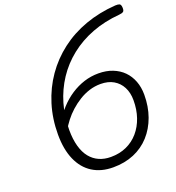

<svg xmlns="http://www.w3.org/2000/svg" viewBox="-193 -1282 1336 1455"><g transform="rotate(-20 474.5 -555.0)"><path d="M470 19Q373 19 303.5 -25Q234 -69 197 -153.5Q160 -238 160 -358Q160 -485 195 -598Q230 -711 295 -804.5Q360 -898 451.5 -968Q543 -1038 657 -1079Q771 -1120 902 -1129Q924 -1130 935.5 -1125.5Q947 -1121 949 -1098Q951 -1071 941 -1063Q931 -1055 907 -1053Q786 -1043 684 -1004Q582 -965 501.5 -901Q421 -837 365.5 -753Q310 -669 281 -570Q252 -471 252 -361Q252 -286 268 -229Q284 -172 314 -135Q344 -98 386 -79.5Q428 -61 480 -61Q550 -61 606.5 -86.5Q663 -112 703.5 -159Q744 -206 765.5 -269Q787 -332 787 -407Q787 -468 763.5 -513Q740 -558 697 -583Q654 -608 593 -608Q546 -608 502 -594Q458 -580 418.5 -555.5Q379 -531 344.5 -500Q310 -469 283 -434Q256 -399 237 -365L213 -439Q247 -495 289.5 -541Q332 -587 382.5 -620Q433 -653 489 -671Q545 -689 605 -689Q669 -689 719.5 -669Q770 -649 805 -613.5Q840 -578 859 -528.5Q878 -479 878 -419Q878 -323 849 -242.5Q820 -162 766.5 -103Q713 -44 638 -12.5Q563 19 470 19Z"/></g></svg>

Font: Playwrite CU
Style: Regular
Weight: 400
Designer: Veronika Burian, José Scaglione
Foundry: TypeTogether
Version: Version 1.002